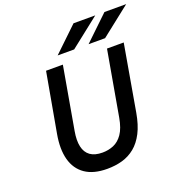

<svg xmlns="http://www.w3.org/2000/svg" viewBox="-161 -1059 1138 1208"><g transform="rotate(-20 408.5 -455.0)"><path d="M352 12Q260.5 12 205 -26.2Q149.5 -64.5 130.5 -135Q111.5 -205.5 129 -303L200 -700H312.5L239 -281Q228.5 -221.5 237.8 -179.8Q247 -138 277 -116.2Q307 -94.5 359 -94.5Q398.5 -94.5 433.2 -109Q468 -123.5 493.8 -160.5Q519.5 -197.5 531.5 -265L608 -700H720L643 -257.5Q629.5 -180.5 602.8 -128.5Q576 -76.5 538 -45.5Q500 -14.5 453 -1.2Q406 12 352 12ZM508.5 -765.5 671.5 -921.5H817L619 -765.5ZM301.5 -765.5 464.5 -921.5H610L412 -765.5Z"/></g></svg>

Font: Overpass SemiBold
Style: Italic
Weight: 600
Italic angle: -10°
Designer: Delve Withrington, Dave Bailey, Thomas Jockin
Foundry: Delve Fonts LLC
Version: Version 4.000